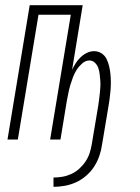

<svg xmlns="http://www.w3.org/2000/svg" viewBox="-20 -540 540 743"><path d="M187 183V147Q204 147 221.5 144Q239 141 255.5 133.5Q272 126 286 113.5Q300 101 310.5 85.5Q321 70 326.5 53.5Q332 37 335 19L360 -130Q362 -142 363.5 -155Q365 -168 366.5 -180.5Q368 -193 368.5 -205.5Q369 -218 368 -230Q367 -242 365.5 -254.5Q364 -267 360 -278Q356 -289 347 -297.5Q338 -306 326 -306Q311 -306 298 -294.5Q285 -283 276.5 -269.5Q268 -256 262.5 -241.5Q257 -227 252.5 -212Q248 -197 245 -182Q242 -167 239 -152L214 0H174L254 -483H129L49 0H9L95 -520H300L259 -270Q265 -283 273 -295.5Q281 -308 292 -318.5Q303 -329 316.5 -335.5Q330 -342 344 -342Q360 -342 373 -333.5Q386 -325 392.5 -311.5Q399 -298 402.5 -283Q406 -268 407.5 -252Q409 -236 409 -220Q409 -204 407.5 -188Q406 -172 404 -156Q402 -140 399 -124L375 19Q372 41 364.5 63Q357 85 344.5 104.5Q332 124 313.5 140Q295 156 274 165.5Q253 175 230.5 179Q208 183 187 183Z"/></svg>

Font: Iosevka SS04 XLt Obl
Style: Regular
Weight: 200
Italic angle: -9°
Monospace: yes
Designer: Belleve Invis
Foundry: Belleve Invis
Version: Version 19.0.0; ttfautohint (v1.8.4)